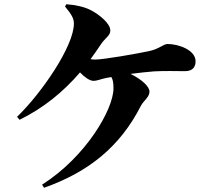

<svg xmlns="http://www.w3.org/2000/svg" viewBox="-20 -833 1040 912"><path d="M289 -802C321 -763 331 -745 331 -721C331 -614 178 -391 61 -278L73 -264C187 -320 281 -397 360 -489C380 -468 405 -449 424 -449C442 -449 460 -458 486 -463L509 -467C517 -454 519 -436 519 -413C519 -314 388 -88 180 44L189 59C401 -16 550 -136 649 -330C661 -354 690 -371 690 -398C690 -422 653 -456 600 -482C641 -487 682 -492 712 -494C763 -497 817 -495 859 -495C898 -495 909 -518 909 -542C909 -595 829 -624 776 -624C756 -624 736 -600 687 -590C636 -579 473 -550 431 -550C425 -550 418 -551 410 -552C427 -575 443 -598 459 -622C480 -654 504 -663 504 -688C504 -722 452 -763 413 -784C379 -801 342 -809 295 -813Z"/></svg>

Font: Noto Serif CJK JP Black
Style: Regular
Weight: 900
Designer: Ryoko NISHIZUKA 西塚涼子 (kana & ideographs); Frank Grießhammer (Latin, Greek & Cyrillic); Wenlong ZHANG 张文龙 (bopomofo); San
Foundry: Adobe Systems Incorporated
Version: Version 1.001;PS 1.001;hotconv 16.6.54;makeotf.lib2.5.65590